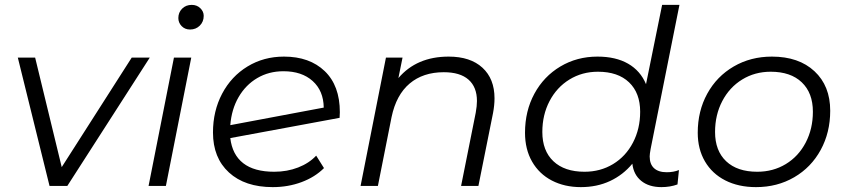

<svg xmlns="http://www.w3.org/2000/svg" viewBox="-20 -762 3465 787"><path d="M594 -526 256 0H183L53 -526H124L233 -77L520 -526Z M693 -526H764L660 0H589ZM711 -688Q711 -711 726.5 -726.5Q742 -742 766 -742Q787 -742 801 -728.5Q815 -715 815 -697Q815 -673 799 -657Q783 -641 759 -641Q738 -641 724.5 -655Q711 -669 711 -688Z M1373 -302 1372 -279 924 -196Q932 -128 977 -93Q1022 -58 1104 -58Q1157 -58 1202 -75.5Q1247 -93 1276 -124L1308 -73Q1271 -36 1216 -15.5Q1161 5 1098 5Q984 5 918.5 -55Q853 -115 853 -219Q853 -307 890.5 -378Q928 -449 994.5 -489.5Q1061 -530 1144 -530Q1249 -530 1311 -470.5Q1373 -411 1373 -302ZM924 -249 1307 -321Q1306 -390 1261.5 -430Q1217 -470 1142 -470Q1082 -470 1034.5 -442Q987 -414 958 -364Q929 -314 924 -249Z M2007 -359Q2007 -331 2001 -299L1941 0H1870L1930 -300Q1935 -328 1935 -348Q1935 -405 1900.5 -435.5Q1866 -466 1799 -466Q1714 -466 1659 -419.5Q1604 -373 1585 -282L1529 0H1458L1562 -526H1630L1613 -442Q1688 -530 1819 -530Q1908 -530 1957.5 -484.5Q2007 -439 2007 -359Z M2643 -121Q2643 -89 2661 -72.5Q2679 -56 2713 -56Q2741 -56 2763 -65L2757 -6Q2727 5 2691 5Q2640 5 2608.5 -20.5Q2577 -46 2572 -91Q2534 -45 2480.5 -20Q2427 5 2361 5Q2294 5 2242 -22Q2190 -49 2161 -99.5Q2132 -150 2132 -218Q2132 -307 2170.5 -378Q2209 -449 2277 -489.5Q2345 -530 2429 -530Q2504 -530 2554.5 -501Q2605 -472 2628 -417L2694 -742H2765L2647 -152Q2643 -130 2643 -121ZM2604 -304Q2604 -381 2558.5 -424.5Q2513 -468 2431 -468Q2366 -468 2314 -436Q2262 -404 2232.5 -347.5Q2203 -291 2203 -221Q2203 -144 2248.5 -101Q2294 -58 2376 -58Q2441 -58 2493 -89.5Q2545 -121 2574.5 -177.5Q2604 -234 2604 -304Z M2840 -218Q2840 -307 2879 -378Q2918 -449 2987.5 -489.5Q3057 -530 3144 -530Q3254 -530 3318.5 -470Q3383 -410 3383 -308Q3383 -219 3344 -147.5Q3305 -76 3235.5 -35.5Q3166 5 3079 5Q3007 5 2953 -22.5Q2899 -50 2869.5 -100.5Q2840 -151 2840 -218ZM3312 -304Q3312 -381 3266.5 -424.5Q3221 -468 3139 -468Q3074 -468 3022 -436Q2970 -404 2940.5 -347.5Q2911 -291 2911 -221Q2911 -144 2956.5 -101Q3002 -58 3084 -58Q3149 -58 3201 -89.5Q3253 -121 3282.5 -177.5Q3312 -234 3312 -304Z"/></svg>

Font: Montserrat Alternates
Style: Italic
Weight: 400
Italic angle: -11.3°
Designer: Julieta Ulanovsky
Foundry: Julieta Ulanovsky
Version: Version 7.200